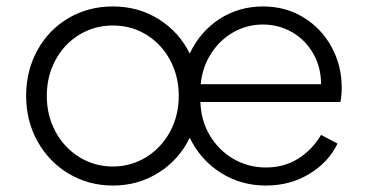

<svg xmlns="http://www.w3.org/2000/svg" viewBox="-20 -563 1139 595"><path d="M61 -266Q61 -344 96 -407.5Q131 -471 192.5 -507Q254 -543 330 -543Q409 -543 472 -503.5Q535 -464 568 -397Q600 -465 660 -504Q720 -543 795 -543Q866 -543 921.5 -508.5Q977 -474 1008 -416.5Q1039 -359 1039 -291Q1039 -268 1035 -247H601Q603 -188 631 -142Q659 -96 704.5 -70Q750 -44 804 -44Q860 -44 903.5 -71Q947 -98 975 -145L1026 -118Q998 -60 938.5 -24Q879 12 804 12Q726 12 663.5 -28Q601 -68 568 -136Q535 -68 471.5 -28Q408 12 330 12Q255 12 193.5 -24.5Q132 -61 96.5 -124.5Q61 -188 61 -266ZM330 -47Q386 -47 433 -76Q480 -105 507 -155Q534 -205 534 -266Q534 -327 507 -377Q480 -427 433.5 -455.5Q387 -484 330 -484Q273 -484 226 -455.5Q179 -427 152 -377Q125 -327 125 -266Q125 -205 152 -155Q179 -105 226 -76Q273 -47 330 -47ZM975 -302Q975 -354 951 -396.5Q927 -439 885.5 -463Q844 -487 795 -487Q746 -487 704 -463.5Q662 -440 634.5 -397.5Q607 -355 602 -302Z"/></svg>

Font: Evergrow Sans
Style: Light
Weight: 300
Foundry: 10Web
Version: Version 1.000